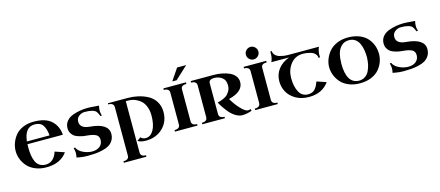

<svg xmlns="http://www.w3.org/2000/svg" viewBox="-59 -1393 5164 2253"><g transform="rotate(-15 2523.5 -266.5)"><path d="M624 -305H194Q193 -291 193 -264Q193 -213 199 -173Q205 -133 220 -96.5Q235 -60 265 -39.5Q295 -19 338 -18Q440 -18 479 -139L594 -100Q512 15 341 15Q266 15 206.5 -10Q147 -35 111.5 -75.5Q76 -116 57.5 -164Q39 -212 39 -262Q39 -311 56 -358.5Q73 -406 106 -448Q139 -490 197.5 -516Q256 -542 331 -542Q475 -542 545.5 -476.5Q616 -411 624 -305ZM334 -508Q214 -508 196 -338H471Q464 -418 434 -463Q404 -508 334 -508Z M842 10Q787 10 750 2.5Q713 -5 709 -5Q716 -36 716 -60Q716 -79 706 -121L723 -122Q743 -78 798 -52Q853 -26 907 -26Q967 -26 1001.5 -55.5Q1036 -85 1036 -133Q1036 -178 1003 -196.5Q970 -215 907 -221Q874 -224 853 -227Q832 -230 799 -240Q766 -250 746 -264Q726 -278 711 -304Q696 -330 696 -364Q696 -414 725.5 -449.5Q755 -485 802 -502Q849 -519 894 -526.5Q939 -534 984 -534Q1018 -534 1064 -529.5Q1110 -525 1122 -525Q1114 -494 1114 -464Q1114 -439 1124 -404L1107 -403Q1087 -450 1076 -462Q1043 -497 939 -497Q901 -497 869 -472.5Q837 -448 837 -406Q837 -323 957 -314Q1176 -295 1176 -169Q1176 -123 1154.5 -89Q1133 -55 1101 -36.5Q1069 -18 1021 -7Q973 4 932.5 7Q892 10 842 10Z M1230 -511V-525H1468Q1534 -525 1594.5 -511.5Q1655 -498 1711 -468.5Q1767 -439 1800.5 -384.5Q1834 -330 1834 -257Q1834 -139 1753.5 -62Q1673 15 1547 15Q1489 15 1450 -8L1494 -41Q1517 -15 1555 -15Q1614 -15 1650.5 -79Q1687 -143 1687 -256Q1687 -313 1670 -357.5Q1653 -402 1629 -427Q1605 -452 1573.5 -468Q1542 -484 1516.5 -489Q1491 -494 1469 -494H1439V129Q1439 180 1504 180V198H1230V180Q1297 180 1297 129V-460Q1297 -511 1230 -511Z M2178 -18V0H1904V-18Q1970 -18 1970 -69V-455Q1970 -506 1904 -506V-525H2178V-506Q2112 -506 2112 -459V-69Q2112 -18 2178 -18ZM2123 -720H2233L2079 -577H2026Z M2830 -26 2836 -4Q2774 19 2719 19Q2679 19 2637 -7Q2595 -33 2563 -72Q2531 -111 2509.5 -143.5Q2488 -176 2476 -201Q2483 -202 2494.5 -204Q2506 -206 2535 -217.5Q2564 -229 2586.5 -245Q2609 -261 2627.5 -292.5Q2646 -324 2646 -364Q2646 -430 2604 -459.5Q2562 -489 2511 -489Q2445 -489 2445 -442V-69Q2445 -18 2511 -18V0H2236V-18Q2302 -18 2302 -69V-458Q2302 -477 2287 -491.5Q2272 -506 2236 -506V-525H2511Q2566 -525 2615 -515.5Q2664 -506 2705 -487.5Q2746 -469 2770 -437Q2794 -405 2794 -364Q2794 -249 2616 -205Q2655 -135 2710 -77Q2765 -19 2796 -19Q2813 -19 2830 -26Z M3153 -18V0H2879V-18Q2945 -18 2945 -69V-455Q2945 -506 2879 -506V-525H3153V-506Q3087 -506 3087 -459V-69Q3087 -18 3153 -18ZM2963.5 -601.5Q2941 -624 2941 -655Q2941 -686 2963.5 -708.5Q2986 -731 3017 -731Q3048 -731 3070.5 -708.5Q3093 -686 3093 -655Q3093 -624 3070.5 -601.5Q3048 -579 3017 -579Q2986 -579 2963.5 -601.5Z M3207 -494Q3228 -536 3228 -594L3227 -617L3245 -620Q3247 -589 3267.5 -568.5Q3288 -548 3318 -539.5Q3348 -531 3369.5 -528Q3391 -525 3412 -525H3794Q3773 -483 3773 -425L3774 -402L3756 -399Q3754 -430 3733.5 -450.5Q3713 -471 3683 -479.5Q3653 -488 3631.5 -491Q3610 -494 3589 -494H3580Q3491 -490 3437.5 -420.5Q3384 -351 3383 -254Q3383 -151 3418.5 -84.5Q3454 -18 3528 -18Q3581 -18 3610.5 -49.5Q3640 -81 3659 -139L3774 -100Q3692 15 3531 15Q3437 15 3369 -25.5Q3301 -66 3270 -125.5Q3239 -185 3239 -252Q3239 -335 3286.5 -398Q3334 -461 3422 -494Z M3847 -262Q3847 -310 3865.5 -358Q3884 -406 3919 -448Q3954 -490 4014 -516Q4074 -542 4149 -542Q4227 -542 4287.5 -517.5Q4348 -493 4383 -452.5Q4418 -412 4435.5 -363.5Q4453 -315 4453 -262Q4453 -212 4435.5 -164.5Q4418 -117 4383 -76Q4348 -35 4287.5 -10Q4227 15 4149 15Q4074 15 4014.5 -10Q3955 -35 3919.5 -75.5Q3884 -116 3865.5 -164Q3847 -212 3847 -262ZM3996 -264Q3996 -22 4146 -18Q4189 -18 4221 -39.5Q4253 -61 4270.5 -97.5Q4288 -134 4296.5 -174Q4305 -214 4306 -260Q4306 -307 4299 -348Q4292 -389 4275.5 -426.5Q4259 -464 4227.5 -486Q4196 -508 4152 -508Q4095 -508 4059 -472Q4023 -436 4010 -384.5Q3997 -333 3996 -264Z M4682 10Q4627 10 4590 2.5Q4553 -5 4549 -5Q4556 -36 4556 -60Q4556 -79 4546 -121L4563 -122Q4583 -78 4638 -52Q4693 -26 4747 -26Q4807 -26 4841.5 -55.5Q4876 -85 4876 -133Q4876 -178 4843 -196.5Q4810 -215 4747 -221Q4714 -224 4693 -227Q4672 -230 4639 -240Q4606 -250 4586 -264Q4566 -278 4551 -304Q4536 -330 4536 -364Q4536 -414 4565.5 -449.5Q4595 -485 4642 -502Q4689 -519 4734 -526.5Q4779 -534 4824 -534Q4858 -534 4904 -529.5Q4950 -525 4962 -525Q4954 -494 4954 -464Q4954 -439 4964 -404L4947 -403Q4927 -450 4916 -462Q4883 -497 4779 -497Q4741 -497 4709 -472.5Q4677 -448 4677 -406Q4677 -323 4797 -314Q5016 -295 5016 -169Q5016 -123 4994.5 -89Q4973 -55 4941 -36.5Q4909 -18 4861 -7Q4813 4 4772.5 7Q4732 10 4682 10Z"/></g></svg>

Font: Uncial Antiqua
Style: Regular
Weight: 400
Designer: Astigmatic (AOETI)
Foundry: Astigmatic (AOETI)
Version: Version 1.000